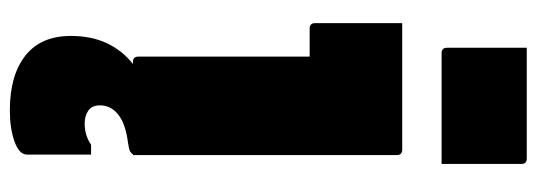

<svg xmlns="http://www.w3.org/2000/svg" viewBox="-370 -470 1090 390"><g transform="rotate(90 175.0 -275.0)"><path d="M77 -800H302Q313 -800 313 -789V-627H88Q77 -627 77 -638ZM95 -11V-359H38Q27 -359 27 -370V-547H284Q295 -547 295 -536V0H293Q292 3 288 5.5Q284 8 270 10Q231 15 212.5 30Q194 45 194 67Q194 83 204.5 90.5Q215 98 231 98Q255 98 274 85H294V215Q294 231 267.5 240.5Q241 250 204 250Q133 250 93 218.5Q53 187 53 126Q53 84 68 52.5Q83 21 110 0H106Q95 0 95 -11Z"/></g></svg>

Font: Recursive Sn Lnr St Blk
Style: Regular
Weight: 900
Version: Version 1.079;hotconv 1.0.112;makeotfexe 2.5.65598; ttfautoh